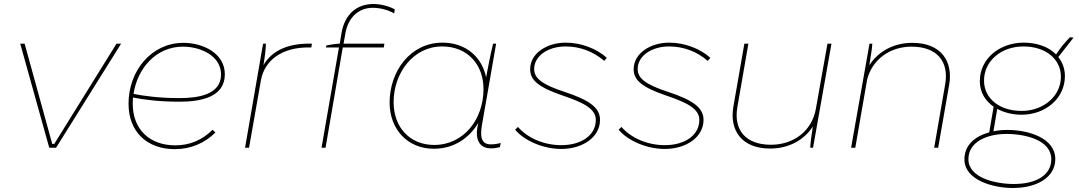

<svg xmlns="http://www.w3.org/2000/svg" viewBox="-20 -738 5391 959"><path d="M226 0H260L585 -520H562L251 -19H241L103 -520H81Z M853 7C932 7 1001 -22 1056 -76L1042 -90C991 -39 928 -12 856 -12C729 -12 643 -90 643 -220L644 -251C698 -240 778 -230 875 -230C983 -230 1103 -252 1103 -367C1103 -472 994 -524 896 -524C736 -524 622 -384 622 -220C622 -79 715 7 853 7ZM647 -269C666 -396 759 -505 894 -505C981 -505 1084 -460 1084 -366C1084 -264 968 -248 875 -248C777 -248 696 -259 647 -269Z M1204 0H1224L1283 -336C1302 -443 1396 -501 1518 -501H1535L1538 -520H1524C1418 -520 1339 -486 1296 -413C1303 -455 1308 -496 1308 -520H1294Z M1610 -511 1608 -501H1673L1586 0H1606L1692 -501H1897L1900 -520H1696L1705 -571C1719 -651 1771 -699 1842 -699C1880 -699 1919 -688 1949 -671L1952 -691C1926 -706 1883 -718 1845 -718C1761 -718 1702 -666 1686 -574L1677 -520C1655 -519 1629 -515 1610 -511Z M2432 3C2449 3 2461 1 2477 -3L2481 -24C2463 -19 2450 -17 2431 -17C2380 -17 2378 -62 2388 -118L2406 -221L2411 -249L2458 -520H2443C2429 -464 2419 -408 2408 -352C2387 -454 2306 -525 2190 -525C2029 -525 1926 -381 1926 -226C1926 -94 2014 5 2147 5C2248 5 2325 -49 2370 -126L2368 -119C2348 -36 2379 3 2432 3ZM2188 -506C2316 -506 2395 -415 2395 -293C2395 -141 2295 -14 2149 -14C2026 -14 1946 -103 1946 -228C1946 -373 2044 -506 2188 -506Z M2783 6C2892 6 2977 -54 2977 -139C2977 -199 2927 -237 2800 -279C2690 -315 2648 -346 2648 -393C2648 -460 2719 -506 2805 -506C2875 -506 2942 -482 2998 -434L3011 -449C2961 -495 2882 -525 2806 -525C2713 -525 2628 -473 2628 -392C2628 -337 2671 -302 2787 -262C2887 -228 2958 -197 2956 -137C2955 -62 2883 -13 2784 -13C2698 -13 2617 -47 2567 -104L2553 -90C2600 -34 2695 6 2783 6Z M3300 6C3409 6 3494 -54 3494 -139C3494 -199 3444 -237 3317 -279C3207 -315 3165 -346 3165 -393C3165 -460 3236 -506 3322 -506C3392 -506 3459 -482 3515 -434L3528 -449C3478 -495 3399 -525 3323 -525C3230 -525 3145 -473 3145 -392C3145 -337 3188 -302 3304 -262C3404 -228 3475 -197 3473 -137C3472 -62 3400 -13 3301 -13C3215 -13 3134 -47 3084 -104L3070 -90C3117 -34 3212 6 3300 6Z M3827 4C3919 4 3996 -38 4040 -106C4033 -61 4028 -26 4027 0H4041L4133 -520H4113L4055 -194C4035 -82 3942 -15 3831 -15C3705 -15 3643 -88 3663 -203L3718 -520H3698L3643 -205C3623 -88 3683 4 3827 4Z M4231 0H4252L4311 -340C4336 -440 4424 -505 4533 -505C4659 -505 4721 -432 4701 -317L4646 0H4666L4721 -315C4741 -432 4681 -524 4537 -524C4445 -524 4367 -482 4322 -412C4329 -458 4336 -493 4337 -520H4323Z M5083 -165C5200 -165 5299 -245 5299 -358C5299 -394 5287 -427 5266 -453L5342 -550L5324 -552C5294 -520 5278 -502 5255 -466C5219 -503 5162 -525 5093 -525C4973 -525 4874 -445 4874 -333C4874 -277 4902 -233 4943 -205L4921 -77C4849 -57 4797 -13 4797 58C4797 162 4941 201 5039 201C5162 201 5251 146 5251 57C5251 -50 5114 -89 5013 -89C4988 -89 4964 -87 4942 -82L4961 -194C4997 -175 5039 -165 5083 -165ZM5044 181C4951 181 4817 150 4817 57C4817 -32 4914 -69 5007 -69C5102 -69 5231 -38 5231 57C5231 136 5157 181 5044 181ZM5083 -184C4969 -184 4895 -249 4895 -335C4895 -434 4981 -506 5092 -506C5205 -506 5279 -441 5279 -355C5279 -256 5190 -184 5083 -184Z"/></svg>

Font: Fixel Display 20240404 Thin
Style: Italic
Weight: 100
Italic angle: -10°
Designer: AlfaBravo + MacPaw
Foundry: Kyrylo Tkachov, Marchela Mozhyna, Serhii Makarenko, Maria Weinstein, Zakhar Kryvoshyya
Version: Version 1.211;Glyphs 3.2 (3225)